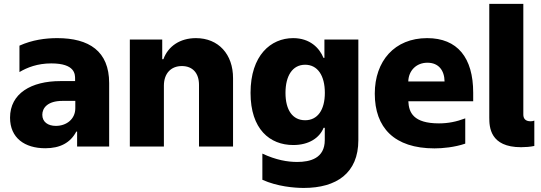

<svg xmlns="http://www.w3.org/2000/svg" viewBox="-20 -747 2761 979"><path d="M210.9 8.9C286.2 8.9 338.8 -18.8 369 -76H373.2V0H536.6V-323.5C536.6 -486.2 433.9 -552.6 272 -552.6C212 -552.6 144.5 -543.7 79.2 -514.2V-379.6C118.3 -402.7 170.8 -423.7 241.5 -423.7C364 -423.7 362.9 -367.2 362.9 -344.5V-333.5H287.3C139.9 -333.5 31.2 -271 31.2 -147C31.2 -43.3 106.2 8.9 210.9 8.9ZM264.9 -105.1C224.1 -105.1 195.7 -125.4 195.7 -161.9C195.7 -195.3 221.2 -232.6 299 -232.6H364V-195.3C364 -139.2 318.5 -105.1 264.9 -105.1Z M642 0H815.7V-311.1C816.1 -373.2 852.3 -410.2 907.3 -410.2C962.4 -410.2 995 -373.9 994.7 -313.6V0H1168.3V-347.7C1168.7 -470.5 1093.8 -552.6 979 -552.6C898.4 -552.6 837.4 -511.7 813.2 -445.3H807.2V-545.5H642Z M1529.1 211.3C1695.7 211.3 1807.2 135.7 1807.2 -32.3V-545.5H1634.2V-452.1H1629.3C1609 -502.1 1560.7 -552.6 1474.8 -552.6C1360.8 -552.6 1257.5 -464.8 1257.5 -273.4C1257.5 -88.1 1355.8 -7.5 1475.5 -7.5C1555.8 -7.5 1609.7 -44.7 1630 -95.2H1636V-32.7C1636 60.4 1561.4 78.8 1495.4 78.8C1445.7 78.8 1387.4 68.9 1317.8 36.2V169.7C1393.8 203.8 1479.4 211.3 1529.1 211.3ZM1535.9 -133.9C1471.6 -133.9 1435.7 -186.1 1435.7 -273.4C1435.7 -360.8 1471.6 -416.9 1535.9 -416.9C1599.4 -416.9 1636.4 -361.9 1636.4 -273.4C1636.4 -186.1 1599.1 -133.9 1535.9 -133.9Z M2392.8 -274.1C2392.8 -453.5 2312.1 -552.6 2158 -552.6C1991.5 -552.6 1891 -435.4 1891 -269.5C1891 -96.6 1989.7 9.6 2195.7 9.6C2236.9 9.6 2297.9 3.9 2352.3 -14.6V-143.5C2307.5 -126.4 2264.6 -117.9 2218.4 -117.9C2087.4 -117.9 2064.6 -173.7 2062.1 -230.8H2392.8ZM2061.8 -331.7C2063.2 -386 2101.9 -427.2 2159.4 -427.2C2217 -427.2 2246.1 -387.4 2246.8 -331.7Z M2637.1 3.6C2657 3.6 2684.3 1.8 2704.5 -2.8V-132.1C2699.6 -129.6 2692.5 -128.6 2685.4 -128.6C2659.1 -128.6 2648.4 -142.4 2648.4 -163V-727.3H2474.8V-147.7C2474.8 -100.1 2478 3.6 2637.1 3.6Z"/></svg>

Font: TID UI Extra Bold
Style: Regular
Weight: 800
Designer: The TID Project Authors
Foundry: Bakken & Bæck
Version: Version 1.001;hotconv 1.0.109;makeotfexe 2.5.65596